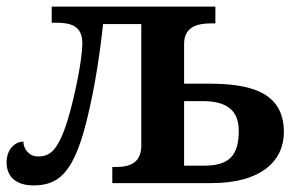

<svg xmlns="http://www.w3.org/2000/svg" viewBox="-20 -556 918 583"><path d="M82 7C157 7 198 -32 234 -155C259 -244 280 -360 293 -483H409V-110C407 -64 378 -49 333 -49H321V0H623C771 0 842 -66 842 -155C842 -280 734 -302 611 -302H539V-423C539 -473 577 -485 621 -485H634V-536H137V-487H150C194 -487 230 -478 230 -425C230 -375 208 -273 193 -218C159 -92 129 -81 95 -81C67 -81 51 -105 51 -126C26 -126 0 -103 0 -63C0 -19 29 7 82 7ZM539 -53V-249H595C665 -249 705 -224 705 -159C705 -83 675 -53 600 -53Z"/></svg>

Font: Noto Serif Semi
Style: Regular
Weight: 600
Designer: Monotype Design Team
Foundry: Monotype Imaging Inc.
Version: Version 1.002